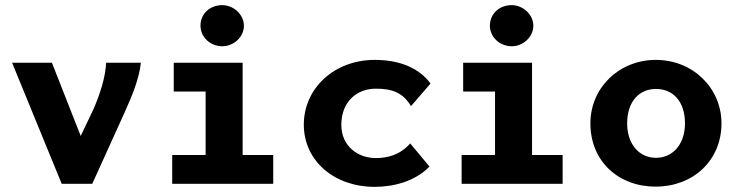

<svg xmlns="http://www.w3.org/2000/svg" viewBox="-20 -715 2855 747"><path d="M220 0H339L465 -278C494 -342 522 -410 528 -471H393C390 -414 370 -351 344 -291L294 -186L182 -471H27Z M845 -535C889 -535 929 -571 929 -615C929 -658 889 -695 845 -695C796 -695 760 -661 760 -615C760 -571 798 -535 845 -535ZM650 0H1043V-112H924V-471H656V-359H780V-112H650Z M1437 12C1512 12 1594 -9 1651 -67L1576 -157C1536 -112 1488 -100 1442 -100C1373 -100 1308 -146 1308 -229C1308 -322 1371 -370 1442 -370C1504 -370 1547 -356 1579 -302L1655 -390C1612 -449 1537 -482 1438 -482C1281 -482 1162 -372 1162 -230C1162 -88 1282 12 1437 12Z M1971 -535C2015 -535 2055 -571 2055 -615C2055 -658 2015 -695 1971 -695C1922 -695 1886 -661 1886 -615C1886 -571 1924 -535 1971 -535ZM1776 0H2169V-112H2050V-471H1782V-359H1906V-112H1776Z M2532 11C2675 11 2787 -89 2787 -235C2787 -373 2675 -482 2532 -482C2388 -482 2277 -373 2277 -235C2277 -87 2387 12 2532 11ZM2532 -101C2467 -101 2420 -154 2420 -235C2420 -321 2468 -369 2532 -369C2598 -369 2645 -321 2645 -235C2645 -154 2598 -101 2532 -101Z"/></svg>

Font: Inconsolata SemiExpanded Black
Style: Regular
Weight: 900
Width: 6
Monospace: yes
Designer: Raph Levien, Cyreal, Brenton Simpson
Foundry: Raph Levien, Cyreal, Google
Version: Version 3.100